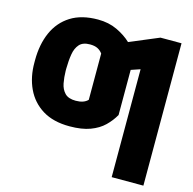

<svg xmlns="http://www.w3.org/2000/svg" viewBox="-109 -663 981 977"><g transform="rotate(15 381.0 -174.5)"><path d="M730.5 -545.9V204.1H563.5V-364.3L515.6 -348.1V-110.4Q497.1 -77.6 469 -50.3Q440.9 -22.9 397.2 -6.6Q353.5 9.8 288.6 9.8Q203.1 9.8 146.2 -25.1Q89.4 -60.1 60.8 -120.8Q32.2 -181.6 32.7 -258.8V-269.5Q32.7 -353.5 61 -417.2Q89.4 -481 146.2 -516.8Q203.1 -552.7 289.6 -552.7Q346.2 -552.7 390.9 -531.5Q435.5 -510.3 465.8 -481.4L619.6 -545.9ZM285.6 -124Q328.6 -124 349.1 -146V-389.6Q338.4 -404.3 322.8 -412.1Q307.1 -419.9 282.7 -419.9Q245.1 -419.9 227.1 -399.7Q209 -379.4 203.4 -345.5Q197.8 -311.5 197.3 -269.5V-258.8Q197.8 -224.1 203.6 -193.4Q209.5 -162.6 228.3 -143.3Q247.1 -124 285.6 -124Z"/></g></svg>

Font: Inter Display Extra Bold
Style: Regular
Weight: 800
Designer: Rasmus Andersson
Foundry: rsms
Version: Version 4.000;git-4fc901f